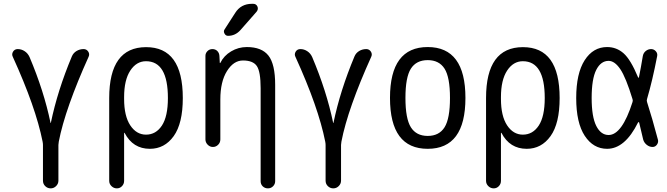

<svg xmlns="http://www.w3.org/2000/svg" viewBox="-20 -780 3540 1019"><path d="M206.1 -28.3Q169.9 -210.9 47.9 -478.5Q41 -492.2 49.3 -505.9Q57.6 -519.5 74.2 -519.5Q93.8 -519.5 110.8 -508.3Q127.9 -497.1 136.7 -477.5Q212.9 -297.9 248 -128.9Q248 -127 249 -127Q250 -127 250 -128.9Q285.2 -298.8 361.3 -480.5Q369.1 -499 386.2 -509.3Q403.3 -519.5 423.8 -519.5Q439.5 -519.5 448.2 -506.3Q457 -493.2 450.2 -478.5Q389.6 -344.7 349.1 -230Q308.6 -115.2 292 -28.3Q290 -16.6 290 -10.7V178.7Q290 195.3 277.8 207.5Q265.6 219.7 249 219.7Q232.4 219.7 220.2 208Q208 196.3 208 178.7V-10.7Q208 -18.6 206.1 -28.3Z M638.7 -264.6V-254.9Q638.7 -164.1 671.4 -114.7Q704.1 -65.4 754.9 -65.4Q807.6 -65.4 839.4 -113.8Q871.1 -162.1 871.1 -259.8Q871.1 -455.1 754.9 -455.1Q704.1 -455.1 671.4 -405.3Q638.7 -355.5 638.7 -264.6ZM559.6 179.7V-259.8Q559.6 -529.3 754.9 -529.8Q950.2 -530.3 950.2 -259.8Q950.2 -125 901.9 -57.6Q853.5 9.8 775.4 9.8Q685.5 9.8 641.6 -74.2Q641.6 -75.2 639.6 -75.2Q638.7 -75.2 638.7 -74.2V179.7Q638.7 196.3 627.4 208Q616.2 219.7 600.1 219.7Q584 219.7 571.8 208Q559.6 196.3 559.6 179.7Z M1070.3 -40V-483.4Q1070.3 -498 1081.1 -508.8Q1091.8 -519.5 1107.4 -519.5Q1123 -519.5 1133.3 -509.3Q1143.6 -499 1144.5 -483.4L1146.5 -446.3Q1146.5 -445.3 1147.5 -445.3Q1149.4 -445.3 1149.4 -446.3Q1168 -484.4 1206.5 -507.3Q1245.1 -530.3 1290 -530.3Q1369.1 -530.3 1404.8 -484.9Q1440.4 -439.5 1440.4 -330.1V181.6Q1440.4 197.3 1429.2 208.5Q1418 219.7 1401.9 219.7Q1385.7 219.7 1374.5 209Q1363.3 198.2 1363.3 181.6V-311.5Q1363.3 -399.4 1343.3 -429.2Q1323.2 -459 1269.5 -459Q1219.7 -459 1184.6 -402.8Q1149.4 -346.7 1149.4 -252V-40Q1149.4 -23.4 1137.7 -11.7Q1126 0 1109.9 0Q1093.8 0 1082 -12.2Q1070.3 -24.4 1070.3 -40ZM1323.2 -759.8Q1339.8 -759.8 1346.2 -745.6Q1352.5 -731.4 1341.8 -717.8L1255.9 -620.1Q1228.5 -589.8 1190.4 -589.8Q1177.7 -589.8 1171.4 -602.1Q1165 -614.3 1171.9 -624L1228.5 -711.9Q1258.8 -759.8 1317.4 -759.8Z M1706.1 -28.3Q1669.9 -210.9 1547.9 -478.5Q1541 -492.2 1549.3 -505.9Q1557.6 -519.5 1574.2 -519.5Q1593.8 -519.5 1610.8 -508.3Q1627.9 -497.1 1636.7 -477.5Q1712.9 -297.9 1748 -128.9Q1748 -127 1749 -127Q1750 -127 1750 -128.9Q1785.2 -298.8 1861.3 -480.5Q1869.1 -499 1886.2 -509.3Q1903.3 -519.5 1923.8 -519.5Q1939.5 -519.5 1948.2 -506.3Q1957 -493.2 1950.2 -478.5Q1889.6 -344.7 1849.1 -230Q1808.6 -115.2 1792 -28.3Q1790 -16.6 1790 -10.7V178.7Q1790 195.3 1777.8 207.5Q1765.6 219.7 1749 219.7Q1732.4 219.7 1720.2 208Q1708 196.3 1708 178.7V-10.7Q1708 -18.6 1706.1 -28.3Z M2339.4 -415.5Q2310.5 -460.9 2250 -460.9Q2189.5 -460.9 2160.6 -415.5Q2131.8 -370.1 2131.8 -260.3Q2131.8 -150.4 2160.6 -104.5Q2189.5 -58.6 2250 -58.6Q2310.5 -58.6 2339.4 -104.5Q2368.2 -150.4 2368.2 -260.3Q2368.2 -370.1 2339.4 -415.5ZM2450.2 -260.3Q2450.2 9.8 2250 9.8Q2049.8 9.8 2049.8 -260.3Q2049.8 -530.3 2250 -530.3Q2450.2 -530.3 2450.2 -260.3Z M2638.7 -264.6V-254.9Q2638.7 -164.1 2671.4 -114.7Q2704.1 -65.4 2754.9 -65.4Q2807.6 -65.4 2839.4 -113.8Q2871.1 -162.1 2871.1 -259.8Q2871.1 -455.1 2754.9 -455.1Q2704.1 -455.1 2671.4 -405.3Q2638.7 -355.5 2638.7 -264.6ZM2559.6 179.7V-259.8Q2559.6 -529.3 2754.9 -529.8Q2950.2 -530.3 2950.2 -259.8Q2950.2 -125 2901.9 -57.6Q2853.5 9.8 2775.4 9.8Q2685.5 9.8 2641.6 -74.2Q2641.6 -75.2 2639.6 -75.2Q2638.7 -75.2 2638.7 -74.2V179.7Q2638.7 196.3 2627.4 208Q2616.2 219.7 2600.1 219.7Q2584 219.7 2571.8 208Q2559.6 196.3 2559.6 179.7Z M3210 -457Q3168.9 -457 3144.5 -409.2Q3120.1 -361.3 3120.1 -259.8Q3120.1 -160.2 3144.5 -111.8Q3168.9 -63.5 3210 -63.5Q3281.2 -63.5 3336.9 -238.3Q3339.8 -246.1 3336.9 -253.9Q3301.8 -369.1 3272 -413.1Q3242.2 -457 3210 -457ZM3202.1 9.8Q3128.9 9.8 3083.5 -59.1Q3038.1 -127.9 3038.1 -259.8Q3038.1 -390.6 3083 -460.4Q3127.9 -530.3 3202.1 -530.3Q3252 -530.3 3289.6 -497.1Q3327.1 -463.9 3366.2 -370.1Q3369.1 -364.3 3371.1 -370.1Q3381.8 -422.9 3391.6 -482.4Q3394.5 -499 3407.2 -509.3Q3419.9 -519.5 3435.5 -519.5Q3450.2 -519.5 3460.4 -508.3Q3470.7 -497.1 3467.8 -482.4Q3442.4 -350.6 3414.1 -254.9Q3411.1 -246.1 3414.1 -238.3Q3441.4 -153.3 3471.7 -39.1Q3475.6 -25.4 3466.8 -12.7Q3458 0 3443.4 0Q3426.8 0 3412.6 -11.2Q3398.4 -22.5 3393.6 -39.1Q3391.6 -46.9 3383.8 -80.6Q3376 -114.3 3372.1 -129.9Q3371.1 -131.8 3369.1 -131.8Q3367.2 -131.8 3366.2 -129.9Q3296.9 9.8 3202.1 9.8Z"/></svg>

Font: Rounded Mgen+ 2m regular
Style: Regular
Weight: 400
Designer: [Source Han Sans]
Ryoko NISHIZUKA  (kana & ideographs); Paul D. Hunt (Latin, Greek & Cyrillic); Wenlong ZHANG  (bopomofo
Version: Version 1.059.20150602